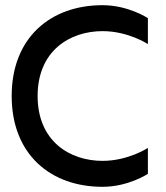

<svg xmlns="http://www.w3.org/2000/svg" viewBox="-20 -720 640 740"><path d="M375 -700C175 -700 25 -575 25 -350C25 -125 175 0 375 0C475 0 550 -50 550 -50V-150C550 -150 475 -100 375 -100C250 -100 125 -175 125 -350C125 -525 250 -600 375 -600C475 -600 550 -550 550 -550V-650C550 -650 475 -700 375 -700Z"/></svg>

Font: LS-VG5000
Style: Regular
Weight: 400
Designer: Justin Bihan, 2021
Foundry: Justin Bihan, 2021
Version: Version 1.000;Glyphs 3.1.2 (3151)